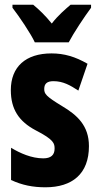

<svg xmlns="http://www.w3.org/2000/svg" viewBox="-20 -837 421 816"><path d="M128 -657H272C293 -697 338 -765 367 -804V-817H280C257 -797 228 -773 200 -737C173 -771 143 -799 121 -817H33V-804C61 -768 111 -694 128 -657ZM358 -216C358 -303 308 -348 244 -386C175 -428 168 -438 168 -459C168 -482 181 -492 207 -492C249 -492 279 -474 313 -452L352 -566C300 -596 253 -610 199 -610C89 -610 26 -553 26 -454C26 -373 60 -321 132 -283C210 -243 212 -227 212 -205C212 -178 196 -164 164 -164C114 -164 65 -186 27 -209V-72C74 -50 120 -41 173 -41C287 -41 358 -98 358 -216Z"/></svg>

Font: Noto Sans Tamil UI ExtraCondensed ExtraBold
Style: Regular
Weight: 800
Width: 2
Designer: Jelle Bosma - Monotype Design Team
Foundry: Monotype Imaging Inc.
Version: Version 2.004